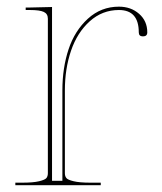

<svg xmlns="http://www.w3.org/2000/svg" viewBox="-20 -542 475 562"><path d="M24.9 0V-7.3H44.9Q77.1 -7.3 94.5 -11.5Q111.8 -15.6 116 -21Q120.1 -26.4 120.1 -35.2V-487.3Q120.1 -501.5 108.2 -507.1Q96.2 -512.7 67.4 -512.7H55.2V-520H67.4L132.3 -521.5V-12.7H162.6V-277.3Q162.6 -343.3 180.7 -397.7Q198.7 -452.1 237.3 -487.3Q275.9 -522.5 328.1 -522.5Q363.3 -522.5 387.2 -501.5Q411.1 -480.5 411.1 -447.3Q411.1 -435.5 398.4 -435.5Q386.2 -435.5 386.2 -447.3Q386.2 -512.7 328.1 -512.7Q279.3 -512.7 242.7 -479.7Q206.1 -446.8 188 -393.8Q169.9 -340.8 169.9 -277.3V-35.2Q169.9 -26.4 174.1 -21Q178.2 -15.6 195.6 -11.5Q212.9 -7.3 245.1 -7.3H274.9V0Z"/></svg>

Font: ZnikomitNo25
Style: Regular
Weight: 100
Designer: gluk
Foundry: gluk
Version: Version 0.56